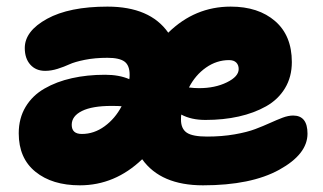

<svg xmlns="http://www.w3.org/2000/svg" viewBox="-20 -554 967 575"><path d="M219.2 1Q136.2 1 86.2 -39.6Q36.1 -80.1 36.1 -154.8Q36.1 -199.7 56.6 -233.9Q77.1 -268.1 113.3 -288.8Q149.4 -309.6 195.1 -319.8Q240.7 -330.1 294.9 -330.1Q336.9 -330.1 367.2 -316.9Q368.2 -320.8 368.2 -330.1Q368.2 -358.4 352.8 -369.6Q337.4 -380.9 301.8 -380.9Q264.2 -380.9 233.9 -374.8Q203.6 -368.7 187.7 -361.3Q171.9 -354 152.6 -347.9Q133.3 -341.8 115.2 -341.8Q87.4 -341.8 70.8 -360.4Q54.2 -378.9 54.2 -410.2Q54.2 -460.9 120.8 -497.6Q187.5 -534.2 301.8 -534.2Q429.2 -534.2 483.9 -456.1Q563.5 -534.2 670.9 -534.2Q753.9 -534.2 804 -490.7Q854 -447.3 854 -368.2Q854 -323.7 833.5 -289.8Q813 -255.9 776.9 -235.6Q740.7 -215.3 695.1 -205.1Q649.4 -194.8 595.2 -194.8Q552.7 -194.8 522.9 -210.9Q522 -206.1 522 -195.8Q522 -168.5 539.3 -156.7Q556.6 -145 600.1 -145Q644.5 -145 682.4 -151.6Q720.2 -158.2 744.6 -167.5Q769 -176.8 788.8 -185.8Q808.6 -194.8 825.9 -201.4Q843.3 -208 857.9 -208Q900.9 -208 900.9 -153.8Q900.9 -92.3 816.4 -45.7Q731.9 1 587.9 1Q461.4 1 405.8 -77.1Q324.2 1 219.2 1ZM666 -374Q628.9 -374 596.9 -351.6Q564.9 -329.1 545.9 -292Q561.5 -290 576.2 -290Q624 -290 659.4 -307.4Q694.8 -324.7 694.8 -347.2Q694.8 -359.4 687.5 -366.7Q680.2 -374 666 -374ZM194.8 -180.2Q194.8 -152.8 225.1 -152.8Q261.7 -152.8 293.2 -175.8Q324.7 -198.7 344.2 -235.8Q336.4 -236.8 314 -236.8Q256.3 -236.8 225.6 -221.7Q194.8 -206.5 194.8 -180.2Z"/></svg>

Font: Shantell Sans Irregular Bouncy
Style: Regular
Weight: 800
Designer: Stephen Nixon, Anya Danilova, Shantell Martin
Foundry: Arrow Type
Version: Version 1.006;[9816181b4]